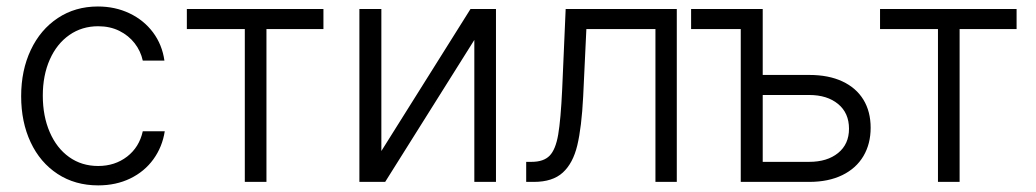

<svg xmlns="http://www.w3.org/2000/svg" viewBox="-20 -558 3178 589"><path d="M44.9 -262.7Q44.9 -342.3 74.5 -404.8Q104 -467.3 157.5 -502.7Q210.9 -538.1 280.3 -538.1Q333.5 -538.1 377.4 -517.1Q421.4 -496.1 449.5 -458.5Q477.5 -420.9 484.4 -372.1H418Q411.6 -401.4 393.1 -425.3Q374.5 -449.2 345.9 -463.4Q317.4 -477.5 281.2 -477.5Q231.4 -477.5 192.9 -450.7Q154.3 -423.8 132.8 -375.5Q111.3 -327.1 111.3 -264.6Q111.3 -201.7 132.6 -152.6Q153.8 -103.5 192.1 -76.2Q230.5 -48.8 281.2 -48.8Q332.5 -48.8 369.9 -77.6Q407.2 -106.4 418 -155.3H485.4Q478 -107.4 450.7 -69.6Q423.3 -31.7 379.6 -10.5Q335.9 10.7 281.2 10.7Q210.4 10.7 156.7 -24.4Q103 -59.6 74 -121.6Q44.9 -183.6 44.9 -262.7Z M553.2 -530.3H972.2V-468.8H797.4V0H731V-468.8H553.2Z M1423.3 -530.3H1501.5V0H1435.1V-435.5L1161.6 0H1082.5V-530.3H1149.9V-94.7Z M1594.2 -61.5H1610.8Q1647.9 -61.5 1666.3 -80.6Q1684.6 -99.6 1692.4 -145.3Q1700.2 -190.9 1704.6 -284.2L1715.3 -530.3H2056.2V0H1990.7V-468.8H1778.8L1769 -261.7Q1764.2 -167.5 1751 -112.3Q1737.8 -57.1 1706.5 -28.6Q1675.3 0 1617.7 0H1594.2Z M2319.8 -328.1H2462.4Q2522 -328.1 2564.2 -308.3Q2606.4 -288.6 2628.7 -252.2Q2650.9 -215.8 2650.9 -166Q2650.9 -116.7 2628.7 -79.1Q2606.4 -41.5 2564 -20.8Q2521.5 0 2462.4 0H2252.4V-468.8H2100.1V-530.3H2319.8ZM2462.4 -61.5Q2517.6 -61.5 2551 -88.6Q2584.5 -115.7 2584.5 -163.1Q2584.5 -211.4 2551 -239Q2517.6 -266.6 2462.4 -266.6H2319.8V-61.5Z M2679.7 -530.3H3098.6V-468.8H2923.8V0H2857.4V-468.8H2679.7Z"/></svg>

Font: Pretendard GOV Light
Style: Regular
Weight: 300
Designer: Base glyphs from Inter by Rasmus Andersson; Hangeul glyphs from Noto Sans CJK(Source Han Sans) by Jang Soo-young and Kan
Foundry: Kil Hyung-jin
Version: Version 1.309